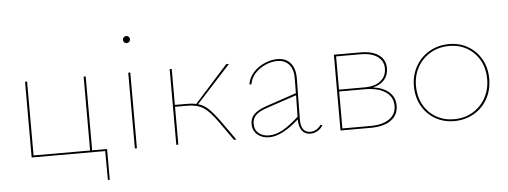

<svg xmlns="http://www.w3.org/2000/svg" viewBox="-50 -736 2713 1025"><g transform="rotate(-5 1307.0 -223.5)"><path d="M500 155H490L489 0H95V-406H106V-10H409V-406H420V-10H500Z M648 -406H659V0H648ZM635 -583Q635 -591 640.5 -596.5Q646 -602 654 -602Q662 -602 667.5 -596.5Q673 -591 673 -583Q673 -576 667.5 -570Q662 -564 654 -564Q646 -564 640.5 -569.5Q635 -575 635 -583Z M1192 0H1179L1109 -99Q1066 -160 1033 -181.5Q1000 -203 945 -203H881V0H870V-406H881V-213H946Q976 -213 995 -208L1173 -406H1188L1005 -206Q1036 -197 1060.5 -173.5Q1085 -150 1119 -103Z M1656 -35Q1644 -17 1626.5 -7Q1609 3 1589 3Q1560 3 1544 -18Q1528 -39 1528 -79Q1437 3 1368 3Q1330 3 1305 -18.5Q1280 -40 1280 -76Q1280 -106 1299.5 -126.5Q1319 -147 1364 -163L1530 -219L1531 -294Q1532 -346 1509 -372.5Q1486 -399 1446 -399Q1416 -399 1383 -385Q1350 -371 1326.5 -345.5Q1303 -320 1298 -287H1287Q1292 -322 1317 -350Q1342 -378 1377.5 -393.5Q1413 -409 1447 -409Q1493 -409 1518 -379Q1543 -349 1542 -294L1539 -82Q1537 -7 1590 -7Q1606 -7 1621 -15.5Q1636 -24 1647 -40ZM1368 -7Q1404 -7 1442 -28Q1480 -49 1528 -93L1530 -208L1369 -154Q1325 -139 1308 -120.5Q1291 -102 1291 -77Q1291 -43 1313 -25Q1335 -7 1368 -7Z M2060 -106Q2060 -56 2021 -28Q1982 0 1912 0H1750V-406H1893Q1956 -406 1991 -380.5Q2026 -355 2026 -310Q2026 -273 2004.5 -248Q1983 -223 1943 -214Q1999 -206 2029.5 -178Q2060 -150 2060 -106ZM1761 -396V-218H1897Q1953 -218 1984 -242.5Q2015 -267 2015 -310Q2015 -350 1982.5 -373Q1950 -396 1892 -396ZM2049 -106Q2049 -154 2009 -181Q1969 -208 1897 -208H1761V-10H1912Q1976 -10 2012.5 -35.5Q2049 -61 2049 -106Z M2161 -201Q2161 -260 2188 -307.5Q2215 -355 2262 -382Q2309 -409 2368 -409Q2424 -409 2469 -382.5Q2514 -356 2539.5 -310Q2565 -264 2565 -206Q2565 -146 2538.5 -98.5Q2512 -51 2465 -24Q2418 3 2359 3Q2303 3 2257.5 -23.5Q2212 -50 2186.5 -96.5Q2161 -143 2161 -201ZM2554 -206Q2554 -261 2530 -305Q2506 -349 2463.5 -374Q2421 -399 2368 -399Q2312 -399 2267.5 -373.5Q2223 -348 2197.5 -303Q2172 -258 2172 -201Q2172 -146 2196 -101.5Q2220 -57 2263 -32Q2306 -7 2359 -7Q2415 -7 2459.5 -33Q2504 -59 2529 -104.5Q2554 -150 2554 -206Z"/></g></svg>

Font: Ysabeau Hairline
Style: Regular
Weight: 100
Designer: Christian Thalmann (Catharsis Fonts)
Version: Version 0.003